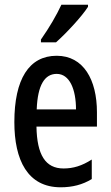

<svg xmlns="http://www.w3.org/2000/svg" viewBox="-20 -786 470 816"><path d="M354 -757V-766H241C220 -721 191 -671 154 -618V-606H218C261 -644 328 -716 354 -757ZM221 -549C103 -549 41 -449 41 -267C41 -106 97 10 238 10C287 10 331 -1 370 -25V-108C328 -81 291 -70 250 -70C173 -70 137 -128 135 -248H392V-309C392 -447 335 -549 221 -549ZM221 -472C276 -472 303 -406 303 -321H136C140 -425 170 -472 221 -472Z"/></svg>

Font: Noto Sans Myanmar UI ExtraCondensed Medium
Style: Regular
Weight: 500
Width: 2
Designer: Monotype Design Team
Foundry: Monotype Imaging Inc.
Version: Version 2.103